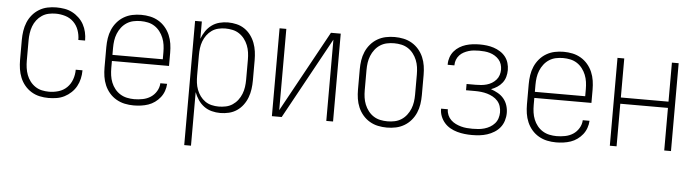

<svg xmlns="http://www.w3.org/2000/svg" viewBox="-46 -723 4093 1132"><g transform="rotate(5 2000.0 -156.5)"><path d="M247 8Q221 8 195 2.5Q169 -3 146 -17Q123 -31 106 -51.5Q89 -72 79 -96.5Q69 -121 65 -147.5Q61 -174 61 -200V-320Q61 -346 65 -372.5Q69 -399 79 -423.5Q89 -448 106 -468.5Q123 -489 146 -503Q169 -517 195 -522.5Q221 -528 247 -528Q272 -528 296 -524Q320 -520 341.5 -509Q363 -498 381 -481Q399 -464 410.5 -443Q422 -422 427.5 -398Q433 -374 433 -350Q433 -349 433 -349Q433 -349 433 -348H393Q393 -348 393 -348.5Q393 -349 393 -349Q393 -378 383 -406Q373 -434 352.5 -454Q332 -474 304 -482.5Q276 -491 247 -491Q226 -491 205 -486.5Q184 -482 166 -470Q148 -458 135 -441Q122 -424 114.5 -404Q107 -384 104 -362.5Q101 -341 101 -320V-200Q101 -179 104 -157.5Q107 -136 114.5 -116Q122 -96 135 -79Q148 -62 166 -50Q184 -38 205 -33.5Q226 -29 247 -29Q276 -29 304 -37.5Q332 -46 352.5 -66Q373 -86 383 -114Q393 -142 393 -171Q393 -171 393 -171.5Q393 -172 393 -172H433Q433 -171 433 -171Q433 -171 433 -170Q433 -146 427.5 -122Q422 -98 410.5 -77Q399 -56 381 -39Q363 -22 341.5 -11Q320 0 296 4Q272 8 247 8Z M751 8Q724 8 698 2.5Q672 -3 648.5 -16.5Q625 -30 607.5 -50.5Q590 -71 579.5 -95.5Q569 -120 565 -146.5Q561 -173 561 -200V-320Q561 -347 565 -373.5Q569 -400 579.5 -424.5Q590 -449 607.5 -469.5Q625 -490 648 -503.5Q671 -517 697 -522.5Q723 -528 750 -528Q777 -528 803 -522.5Q829 -517 852 -503.5Q875 -490 892.5 -469.5Q910 -449 920.5 -424.5Q931 -400 935 -373.5Q939 -347 939 -320V-242H601V-200Q601 -178 604 -156.5Q607 -135 615 -115Q623 -95 636.5 -78Q650 -61 668.5 -49.5Q687 -38 708.5 -33.5Q730 -29 751 -29Q776 -29 801.5 -34Q827 -39 848 -52.5Q869 -66 882.5 -88.5Q896 -111 897 -136H937Q936 -114 928.5 -93Q921 -72 907.5 -55Q894 -38 876 -25Q858 -12 837.5 -5Q817 2 795 5Q773 8 751 8ZM601 -278H899V-320Q899 -342 896 -363Q893 -384 885 -404Q877 -424 863.5 -441.5Q850 -459 832 -470.5Q814 -482 793 -486.5Q772 -491 750 -491Q728 -491 707 -486.5Q686 -482 668 -470.5Q650 -459 636.5 -441.5Q623 -424 615 -404Q607 -384 604 -363Q601 -342 601 -320Z M1069 215V-520H1109V-418Q1118 -442 1132.5 -463.5Q1147 -485 1167.5 -500Q1188 -515 1213 -521.5Q1238 -528 1264 -528Q1289 -528 1314.5 -522Q1340 -516 1361.5 -501.5Q1383 -487 1398.5 -466Q1414 -445 1423 -421Q1432 -397 1435.5 -371.5Q1439 -346 1439 -320V-200Q1439 -174 1435.5 -148.5Q1432 -123 1423 -99Q1414 -75 1398.5 -54Q1383 -33 1361.5 -18.5Q1340 -4 1314.5 2Q1289 8 1264 8Q1238 8 1213 1.5Q1188 -5 1167.5 -20Q1147 -35 1132.5 -56.5Q1118 -78 1109 -102V215ZM1251 -29Q1272 -29 1293.5 -33.5Q1315 -38 1333 -50Q1351 -62 1364 -79Q1377 -96 1385 -116Q1393 -136 1396 -157.5Q1399 -179 1399 -200V-320Q1399 -341 1396 -362.5Q1393 -384 1385 -404Q1377 -424 1364 -441Q1351 -458 1333 -470Q1315 -482 1293.5 -486.5Q1272 -491 1251 -491Q1230 -491 1209 -486Q1188 -481 1171 -469Q1154 -457 1141.5 -440Q1129 -423 1121.5 -403Q1114 -383 1111.5 -362Q1109 -341 1109 -320V-200Q1109 -179 1111.5 -158Q1114 -137 1121.5 -117Q1129 -97 1141.5 -80Q1154 -63 1171 -51Q1188 -39 1209 -34Q1230 -29 1251 -29Z M1569 0V-520H1609V-39L1873 -520H1931V0H1891V-481L1627 0Z M2250 8Q2223 8 2197 2.5Q2171 -3 2148 -16.5Q2125 -30 2107.5 -50.5Q2090 -71 2079.5 -95.5Q2069 -120 2065 -146.5Q2061 -173 2061 -200V-320Q2061 -347 2065 -373.5Q2069 -400 2079.5 -424.5Q2090 -449 2107.5 -469.5Q2125 -490 2148 -503.5Q2171 -517 2197 -522.5Q2223 -528 2250 -528Q2277 -528 2303 -522.5Q2329 -517 2352 -503.5Q2375 -490 2392.5 -469.5Q2410 -449 2420.5 -424.5Q2431 -400 2435 -373.5Q2439 -347 2439 -320V-200Q2439 -173 2435 -146.5Q2431 -120 2420.5 -95.5Q2410 -71 2392.5 -50.5Q2375 -30 2352 -16.5Q2329 -3 2303 2.5Q2277 8 2250 8ZM2250 -29Q2272 -29 2293 -33.5Q2314 -38 2332 -49.5Q2350 -61 2363.5 -78.5Q2377 -96 2385 -116Q2393 -136 2396 -157Q2399 -178 2399 -200V-320Q2399 -342 2396 -363Q2393 -384 2385 -404Q2377 -424 2363.5 -441.5Q2350 -459 2332 -470.5Q2314 -482 2293 -486.5Q2272 -491 2250 -491Q2228 -491 2207 -486.5Q2186 -482 2168 -470.5Q2150 -459 2136.5 -441.5Q2123 -424 2115 -404Q2107 -384 2104 -363Q2101 -342 2101 -320V-200Q2101 -178 2104 -157Q2107 -136 2115 -116Q2123 -96 2136.5 -78.5Q2150 -61 2168 -49.5Q2186 -38 2207 -33.5Q2228 -29 2250 -29Z M2753 8Q2731 8 2709 5.5Q2687 3 2665.5 -3Q2644 -9 2624.5 -20Q2605 -31 2590.5 -47.5Q2576 -64 2567.5 -85Q2559 -106 2559 -128Q2559 -129 2559 -129.5Q2559 -130 2559 -131H2599Q2599 -130 2599 -129.5Q2599 -129 2599 -129Q2599 -112 2606 -96Q2613 -80 2625.5 -68Q2638 -56 2653.5 -48.5Q2669 -41 2685.5 -36.5Q2702 -32 2719 -30.5Q2736 -29 2753 -29Q2771 -29 2788.5 -30.5Q2806 -32 2823.5 -37Q2841 -42 2856.5 -51Q2872 -60 2884 -73.5Q2896 -87 2901.5 -104.5Q2907 -122 2907 -139Q2907 -158 2901.5 -175.5Q2896 -193 2884 -206.5Q2872 -220 2855.5 -229Q2839 -238 2821.5 -243Q2804 -248 2786 -250Q2768 -252 2750 -252H2696V-289H2750Q2766 -289 2782.5 -290.5Q2799 -292 2815 -296.5Q2831 -301 2845 -309.5Q2859 -318 2870 -330.5Q2881 -343 2886 -359Q2891 -375 2891 -391Q2891 -407 2886 -422.5Q2881 -438 2870.5 -450Q2860 -462 2846 -470.5Q2832 -479 2816.5 -483.5Q2801 -488 2785 -489.5Q2769 -491 2753 -491Q2737 -491 2721.5 -489.5Q2706 -488 2691 -483.5Q2676 -479 2662 -471.5Q2648 -464 2637.5 -452.5Q2627 -441 2621 -426Q2615 -411 2615 -395Q2615 -394 2615 -393.5Q2615 -393 2615 -392H2575Q2575 -393 2575 -394Q2575 -395 2575 -397Q2575 -417 2582 -437Q2589 -457 2602.5 -473Q2616 -489 2634 -500Q2652 -511 2671.5 -517Q2691 -523 2711.5 -525.5Q2732 -528 2753 -528Q2774 -528 2795 -525.5Q2816 -523 2836 -516.5Q2856 -510 2874.5 -498.5Q2893 -487 2906 -470.5Q2919 -454 2925 -433.5Q2931 -413 2931 -392Q2931 -371 2925.5 -351.5Q2920 -332 2907.5 -316Q2895 -300 2878 -289Q2861 -278 2842 -271Q2863 -264 2883.5 -252.5Q2904 -241 2918.5 -223.5Q2933 -206 2940 -184Q2947 -162 2947 -139Q2947 -116 2940 -93.5Q2933 -71 2919 -53.5Q2905 -36 2885 -23.5Q2865 -11 2843 -4Q2821 3 2798.5 5.5Q2776 8 2753 8Z M3251 8Q3224 8 3198 2.5Q3172 -3 3148.5 -16.5Q3125 -30 3107.5 -50.5Q3090 -71 3079.5 -95.5Q3069 -120 3065 -146.5Q3061 -173 3061 -200V-320Q3061 -347 3065 -373.5Q3069 -400 3079.5 -424.5Q3090 -449 3107.5 -469.5Q3125 -490 3148 -503.5Q3171 -517 3197 -522.5Q3223 -528 3250 -528Q3277 -528 3303 -522.5Q3329 -517 3352 -503.5Q3375 -490 3392.5 -469.5Q3410 -449 3420.5 -424.5Q3431 -400 3435 -373.5Q3439 -347 3439 -320V-242H3101V-200Q3101 -178 3104 -156.5Q3107 -135 3115 -115Q3123 -95 3136.5 -78Q3150 -61 3168.5 -49.5Q3187 -38 3208.5 -33.5Q3230 -29 3251 -29Q3276 -29 3301.5 -34Q3327 -39 3348 -52.5Q3369 -66 3382.5 -88.5Q3396 -111 3397 -136H3437Q3436 -114 3428.5 -93Q3421 -72 3407.5 -55Q3394 -38 3376 -25Q3358 -12 3337.5 -5Q3317 2 3295 5Q3273 8 3251 8ZM3101 -278H3399V-320Q3399 -342 3396 -363Q3393 -384 3385 -404Q3377 -424 3363.5 -441.5Q3350 -459 3332 -470.5Q3314 -482 3293 -486.5Q3272 -491 3250 -491Q3228 -491 3207 -486.5Q3186 -482 3168 -470.5Q3150 -459 3136.5 -441.5Q3123 -424 3115 -404Q3107 -384 3104 -363Q3101 -342 3101 -320Z M3569 0V-520H3609V-289H3891V-520H3931V0H3891V-252H3609V0Z"/></g></svg>

Font: Iosevka SS04 Extralight
Style: Regular
Weight: 200
Monospace: yes
Designer: Belleve Invis
Foundry: Belleve Invis
Version: Version 19.0.0; ttfautohint (v1.8.4)